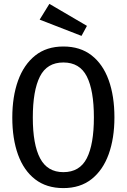

<svg xmlns="http://www.w3.org/2000/svg" viewBox="-20 -960 655 993"><path d="M571.8 -352.8Q571.8 -245.1 542.1 -162.6Q512.3 -80 453.6 -33.6Q394.9 12.8 307.7 12.8Q220.5 12.8 161.8 -32.6Q103.1 -77.9 73.3 -160Q43.6 -242.1 43.6 -351.8Q43.6 -460 73.3 -542.8Q103.1 -625.6 161.8 -672.6Q220.5 -719.5 307.7 -719.5Q394.9 -719.5 453.6 -673.8Q512.3 -628.2 542.1 -545.6Q571.8 -463.1 571.8 -352.8ZM465.6 -352.8Q465.6 -492.3 429 -564.6Q392.3 -636.9 307.7 -636.9Q223.1 -636.9 186.4 -564.1Q149.7 -491.3 149.7 -351.8Q149.7 -212.8 187.4 -141.3Q225.1 -69.7 307.7 -69.7Q392.3 -69.7 429 -141.8Q465.6 -213.8 465.6 -352.8ZM235.4 -940 429.7 -826.2 401.5 -774.4 185.1 -858.5Z"/></svg>

Font: Fira Code Retina
Style: Regular
Weight: 450
Monospace: yes
Designer: Carrois Corporate, Edenspiekermann AG, Nikita Prokopov
Foundry: Carrois Corporate, Edenspiekermann AG, Nikita Prokopov
Version: Version 6.002